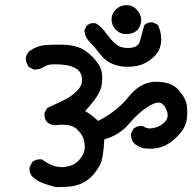

<svg xmlns="http://www.w3.org/2000/svg" viewBox="-20 -782 754 753"><path d="M314 -346.7Q347.7 -325.7 364.7 -307.6Q439.9 -346.2 483.9 -401.9Q531.7 -461.4 591.8 -461.4Q651.9 -461.4 680.4 -429.2Q709 -397 712.9 -367.2Q714.4 -355 714.4 -340.6Q714.4 -326.2 711.9 -310.5Q707 -278.3 673.8 -245.1Q645 -216.3 615.7 -206.5Q593.3 -198.7 568.4 -198.7Q558.1 -198.7 549.3 -199.7Q524.9 -203.1 505.9 -219.7Q493.7 -234.4 493.7 -253.9Q493.7 -255.4 493.7 -258.3L503.4 -276.9Q516.6 -288.1 533.2 -288.1Q536.6 -288.1 541 -287.6L542.5 -286.6Q552.7 -278.3 567.9 -278.3Q575.2 -278.3 583.5 -280.3Q609.4 -286.1 626.5 -303.7Q637.7 -314.9 637.7 -330.1Q637.7 -341.3 631.3 -354.5Q624.5 -370.6 611.8 -377.4Q607.4 -379.9 601.6 -379.9Q585.9 -379.9 560.5 -363.8Q522 -339.8 486.3 -296.9Q450.2 -253.4 389.2 -235.4Q384.8 -160.2 373.5 -138.2Q357.9 -108.4 338.9 -89.4Q306.6 -57.1 256.8 -50.8Q235.8 -48.3 212.9 -48.3Q200.7 -48.3 198.7 -48.3Q174.3 -54.2 150.4 -63Q126 -71.3 106.4 -89.8Q106.4 -89.8 106.4 -90.3Q95.7 -101.6 95.7 -119.1Q95.7 -122.1 96.2 -126.5L106 -146L106.9 -147Q120.1 -157.2 136.7 -157.2Q140.1 -157.2 144.5 -156.7Q167.5 -139.6 191.9 -131.3Q207 -126.5 223.1 -126.5Q232.4 -126.5 241.7 -128.4Q267.1 -132.8 283.7 -147.9Q300.3 -163.1 308.1 -181.6Q312.5 -192.4 312.5 -204.1Q312.5 -215.8 310.1 -227.5Q304.7 -254.9 279.3 -277.3Q261.2 -293 225.1 -293Q210.9 -293 193.4 -290.5Q176.3 -293 165 -302.7Q154.3 -314.5 154.3 -332Q154.3 -335 154.8 -339.4L165 -358.4L226.6 -387.2Q256.8 -400.9 280.8 -424.3Q301.8 -444.3 301.8 -467.8Q301.8 -469.7 301.8 -472.2Q299.3 -498 282.7 -510.3Q264.6 -522.9 238.3 -526.9Q216.8 -529.8 197.8 -529.8Q192.9 -529.8 184.8 -529.5Q176.8 -529.3 167.7 -526.6Q158.7 -523.9 151.4 -519.5Q135.7 -509.3 116.7 -509.3Q114.7 -509.3 111.8 -509.3L92.8 -519.5Q82.5 -534.2 80.6 -550.8Q83 -567.9 92.8 -579.1Q122.1 -602.1 157.2 -605Q182.6 -606.9 208.5 -606.9Q217.3 -606.9 225.6 -606.9Q260.7 -606 287.6 -596.7Q315.4 -586.9 342.8 -559.1Q370.1 -531.2 377.4 -505.9Q380.9 -492.7 380.9 -477.3Q380.9 -461.9 377.9 -443.8Q371.6 -408.7 314 -346.7ZM346.7 -691.4Q352.5 -691.4 354.5 -690.4Q372.6 -684.1 401.9 -644.5Q429.2 -606.9 452.1 -598.6Q466.3 -593.8 481.4 -593.8Q490.2 -593.8 500 -595.7Q522.9 -600.1 528.8 -621.1Q535.6 -645 545.9 -683.6L547.4 -684.6Q557.6 -694.3 573.2 -694.3Q579.6 -694.3 581.5 -693.4L598.6 -684.6L599.6 -683.1Q612.3 -657.7 612.3 -628.4Q612.3 -622.6 611.6 -614.3Q610.8 -606 607.4 -596.2Q600.1 -572.8 579.6 -555.7Q551.3 -531.2 521.5 -524.4Q502 -520 480.5 -520Q469.2 -520 460.4 -521Q435.1 -523.9 412.1 -535.6Q389.2 -547.4 368.9 -574.2Q348.6 -601.1 331.5 -617.7Q313 -636.2 311 -661.6V-663.1L319.8 -681.2L320.8 -681.6Q331.1 -691.4 346.7 -691.4ZM435.5 -746.1Q452.6 -761.7 476.1 -761.7Q506.8 -761.7 524.4 -733.4Q533.7 -718.8 533.7 -704.6Q533.7 -690.4 526.9 -676.3Q513.7 -648.4 473.6 -648.4Q468.8 -648.4 465.3 -648.9Q447.8 -651.4 432.6 -667Q417.5 -683.6 417.5 -706.3Q417.5 -729 435.5 -746.1Z"/></svg>

Font: Bakudai
Style: Medium
Weight: 500
Version: Version 1.48